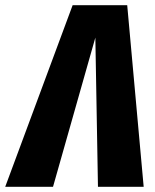

<svg xmlns="http://www.w3.org/2000/svg" viewBox="-72 -715 593 735"><path d="M415 -695 478 0H303L293 -571L131 0H-52L206 -695Z"/></svg>

Font: Fira Sans Extra Condensed ExtraBold
Style: Italic
Weight: 800
Width: 3
Italic angle: -8°
Designer: Carrois Corporate & Edenspiekermann AG
Foundry: Carrois Corporate GbR & Edenspiekermann AG
Version: Version 4.203